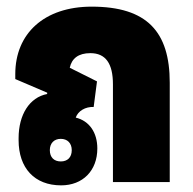

<svg xmlns="http://www.w3.org/2000/svg" viewBox="-20 -548 582 578"><path d="M164 10C229 10 273 -34 273 -101C273 -149 249 -184 208 -194C215 -214 237 -227 262 -226L272 -303L190 -344C196 -372 216 -388 252 -388C298 -388 320 -357 320 -294V0H491V-299C491 -452 423 -528 256 -528C113 -528 26 -447 26 -325V-310L122 -269V-265C69 -255 36 -203 36 -132V-126C36 -42 84 10 164 10ZM163 -62C143 -62 130 -74 130 -96C130 -117 143 -130 163 -130C183 -130 196 -117 196 -96C196 -74 183 -62 163 -62Z"/></svg>

Font: Noto Sans Thai Looped UI Narrow Black
Style: Regular
Weight: 900
Width: 4
Designer: Cadson Demak Team
Foundry: Cadson Demak Co., Ltd.
Version: Version 1.000